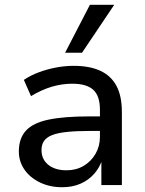

<svg xmlns="http://www.w3.org/2000/svg" viewBox="-20 -776 609 805"><path d="M241 9Q189 9 147.5 -11Q106 -31 82.5 -65Q59 -99 59 -141Q59 -196 89 -228.5Q119 -261 184 -274.5Q249 -288 355 -288H414V-227H358Q302 -227 262.5 -223Q223 -219 199.5 -210Q176 -201 165 -185.5Q154 -170 154 -147Q154 -108 182.5 -85Q211 -62 259 -62Q299 -62 330.5 -80.5Q362 -99 380.5 -131Q399 -163 399 -202V-316Q399 -374 371 -399.5Q343 -425 283 -425Q240 -425 197.5 -412.5Q155 -400 110 -373L80 -441Q108 -460 143 -473Q178 -486 215.5 -493Q253 -500 289 -500Q355 -500 400 -479.5Q445 -459 468 -416.5Q491 -374 491 -306V0H405V-109H409Q399 -75 375.5 -48Q352 -21 318 -6Q284 9 241 9ZM253 -555 357 -756H459L324 -555Z"/></svg>

Font: Nunito Sans 12pt ExtraLight 10pt Medium
Style: Regular
Weight: 500
Version: Version 3.101;gftools[0.9.27]